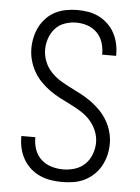

<svg xmlns="http://www.w3.org/2000/svg" viewBox="-53 -785 607 835"><g transform="rotate(5 250.0 -367.5)"><path d="M249 8Q224 8 199.5 4Q175 0 152.5 -10Q130 -20 111.5 -36.5Q93 -53 80.5 -74.5Q68 -96 62 -120Q56 -144 56 -169V-176H117V-171Q117 -145 126 -120.5Q135 -96 154 -79Q173 -62 198 -54.5Q223 -47 249 -47Q275 -47 300.5 -55Q326 -63 344.5 -81Q363 -99 372.5 -124.5Q382 -150 382 -176Q382 -202 371.5 -227Q361 -252 343.5 -271.5Q326 -291 303.5 -305Q281 -319 257 -331Q233 -343 209.5 -355Q186 -367 164.5 -382.5Q143 -398 124.5 -417Q106 -436 93 -459Q80 -482 73 -507.5Q66 -533 66 -560Q66 -584 71.5 -608.5Q77 -633 88 -654.5Q99 -676 116.5 -694Q134 -712 156 -723Q178 -734 202.5 -738.5Q227 -743 251 -743Q275 -743 299 -739Q323 -735 344.5 -724.5Q366 -714 384 -697Q402 -680 413.5 -659Q425 -638 430.5 -614Q436 -590 436 -566V-559H375V-564Q375 -589 367 -613Q359 -637 341.5 -654.5Q324 -672 300 -680Q276 -688 251 -688Q226 -688 201.5 -679.5Q177 -671 160 -652.5Q143 -634 134.5 -609.5Q126 -585 126 -560Q126 -533 136 -508Q146 -483 164 -463.5Q182 -444 204.5 -430Q227 -416 250.5 -404.5Q274 -393 297.5 -380.5Q321 -368 342.5 -352.5Q364 -337 382.5 -318Q401 -299 414.5 -276Q428 -253 435 -227.5Q442 -202 442 -176Q442 -150 436 -125.5Q430 -101 418 -79Q406 -57 387.5 -39.5Q369 -22 346.5 -11Q324 0 299 4Q274 8 249 8Z"/></g></svg>

Font: Iosevka Fixed SS04 Light
Style: Regular
Weight: 300
Monospace: yes
Designer: Belleve Invis
Foundry: Belleve Invis
Version: Version 32.5.0